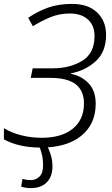

<svg xmlns="http://www.w3.org/2000/svg" viewBox="-21 -744 571 981"><path d="M188 10Q320 10 394 -50Q468 -110 468 -214Q468 -280 432 -318Q396 -356 341 -367V-369Q417 -384 469 -432Q521 -480 521 -566Q521 -636 475.5 -680Q430 -724 347 -724Q279 -724 226 -705.5Q173 -687 123 -653L147 -610Q192 -638 237.5 -656.5Q283 -675 337 -675Q394 -675 428 -644.5Q462 -614 462 -560Q462 -472 399.5 -433.5Q337 -395 248 -395H146L136 -346H238Q408 -346 408 -216Q408 -133 351 -86.5Q294 -40 191 -40Q136 -40 85 -53.5Q34 -67 -1 -89V-32Q75 10 188 10ZM137 217Q189 217 218 187.5Q247 158 247 107Q247 73 237.5 44.5Q228 16 219 0H178Q187 20 193 45Q199 70 199 101Q199 140 181 158Q163 176 137 176Q121 176 111 174Q101 172 94 170L87 209Q107 217 137 217Z"/></svg>

Font: Noto Sans UI Light
Style: Italic
Weight: 300
Italic angle: -12°
Designer: Monotype Design Team
Foundry: Monotype Imaging Inc.
Version: Version 1.901